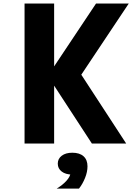

<svg xmlns="http://www.w3.org/2000/svg" viewBox="-20 -820 790 1097"><path d="M120.3 -800H289.3V0H120.3ZM504.9 0 253 -386.3 528.8 -800H715.8L444.5 -393.2L700.9 0ZM393 177.4Q355.3 177.4 332.7 160.2Q310.1 143 310.1 115Q310.1 87 332.7 69.8Q355.3 52.6 393 52.6Q430.7 52.6 453.3 69.8Q475.9 87 475.9 115Q475.9 143 453.3 160.2Q430.7 177.4 393 177.4ZM304.1 257.4Q337.9 237.1 359.5 213.1Q381.1 189.1 382.6 169.4L393 52.6Q434.7 52.6 457.3 72.8Q479.9 93 479.9 130Q479.9 162 466.1 196.3Q452.4 230.7 431.4 257.4Z"/></svg>

Font: Martian Mono SemiExpanded
Style: Regular
Weight: 400
Width: 6
Monospace: yes
Designer: Roman Shamin
Foundry: Evil Martians
Version: Version 1.000